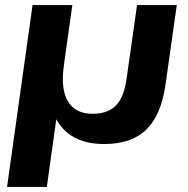

<svg xmlns="http://www.w3.org/2000/svg" viewBox="-20 -560 745 760"><path d="M679.8 -540 635.4 -227Q618.3 -104.6 559.4 -47.3Q500.6 10.1 392.7 10.1Q267.4 10.1 211.8 -73.2Q156.1 -156.5 178.2 -312.1L186.7 -381.7L232.9 -300.2Q219.5 -206.8 249.2 -158.1Q278.9 -109.5 346.8 -109.5Q406.7 -109.5 439 -142.5Q471.2 -175.5 481.1 -249.1L522.5 -540ZM266.3 -540 213.2 -161.9 165.3 180H7.9L108.9 -540Z"/></svg>

Font: Pathway Extreme 8pt Thin 12pt
Style: Italic
Weight: 100
Italic angle: -8°
Version: Version 1.001;gftools[0.9.26]